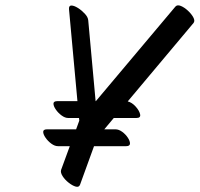

<svg xmlns="http://www.w3.org/2000/svg" viewBox="-20 -673 758 729"><path d="M200 -118Q188 -118 175 -127.5Q162 -137 153 -150Q144 -163 144 -172.5Q144 -182 159 -182H269L281 -215L280 -225H239Q227 -225 214 -234.5Q201 -244 192 -257Q183 -270 183 -279.5Q183 -289 198 -289H274L242 -638Q241 -652 251 -652Q261 -652 275.5 -643Q290 -634 302 -621Q314 -608 315 -596L343 -289H344L646 -648Q653 -656 666.5 -650.5Q680 -645 693.5 -632.5Q707 -620 714 -607Q721 -594 715 -586L465 -288Q481 -284 495 -268.5Q509 -253 512 -239Q515 -225 498 -225H412L376 -182H418Q431 -182 444 -172.5Q457 -163 465.5 -150Q474 -137 473.5 -127.5Q473 -118 459 -118H337L284 28Q280 39 267.5 35.5Q255 32 240.5 20.5Q226 9 217.5 -4.5Q209 -18 212 -28L245 -118Z"/></svg>

Font: Story Script
Style: Regular
Weight: 400
Designer: Lana Roulhac, Ben Buysse
Version: Version 1.000; ttfautohint (v1.8.4.7-5d5b)